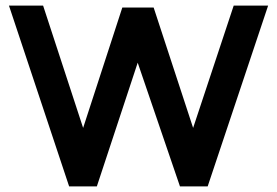

<svg xmlns="http://www.w3.org/2000/svg" viewBox="-20 -666 989 686"><path d="M938 -646 722 0H623L472 -442L326 0H227L12 -646H134L277 -209L417 -639H529L670 -209L815 -646Z"/></svg>

Font: RailwayN12
Style: Semibold
Weight: 400
Version: 1999; 1.0, initial release  Kernus: V2.0